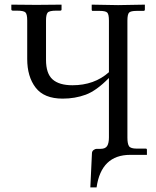

<svg xmlns="http://www.w3.org/2000/svg" viewBox="-20 -666 674 827"><path d="M528.8 -73.2Q528.8 -46.4 535.9 -36.1Q543 -25.9 568.8 -25.9H607.9Q612.8 -25.9 612.8 -21V1H541Q416 1 396 141.1H369.1L376 -4.9Q376 -14.6 383.1 -19.8Q390.1 -24.9 396 -24.9H413.1Q434.1 -24.9 441.7 -37.4Q449.2 -49.8 449.2 -74.2V-330.1Q395 -274.9 349.1 -258.1Q303.2 -241.2 250 -241.2Q169.9 -241.2 133.5 -288.6Q97.2 -335.9 97.2 -412.1V-578.1Q97.2 -605 89.6 -612.5Q82 -620.1 53.2 -620.1H36.1Q29.3 -620.1 28.8 -625V-646L137.2 -645L245.1 -646V-625Q245.1 -620.1 238.8 -620.1H222.2Q192.4 -620.1 185.3 -611.6Q178.2 -603 178.2 -578.1V-408.2Q178.2 -349.1 206.5 -324Q234.9 -298.8 292 -298.8Q386.2 -298.8 449.2 -355V-577.1Q449.2 -604 442.1 -611.6Q435.1 -619.1 409.2 -619.1H378.9Q375 -619.1 375 -624V-646L488.8 -644L604 -646V-625Q604 -619.1 598.1 -619.1H568.8Q543 -619.1 535.9 -611.6Q528.8 -604 528.8 -577.1Z"/></svg>

Font: Biolilbert
Style: Regular
Weight: 400
Designer: Philipp H. Poll
Foundry: Philipp H. Poll
Version: Version 1.1.0